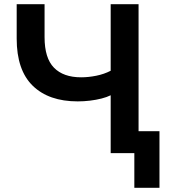

<svg xmlns="http://www.w3.org/2000/svg" viewBox="-20 -725 808 909"><path d="M616 164V0H504V-274Q486 -265 460.5 -258.5Q435 -252 406 -248.5Q377 -245 348 -245Q211 -245 135 -319Q59 -393 59 -542V-705H191V-549Q191 -450 235.5 -404.5Q280 -359 364 -359Q399 -359 436 -366.5Q473 -374 504 -390V-705H636V-104H735V164Z"/></svg>

Font: Nunito Sans 10pt
Style: Bold
Weight: 700
Designer: Vernon Adams
Foundry: Vernon Adams
Version: Version 3.101;gftools[0.9.27]